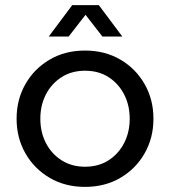

<svg xmlns="http://www.w3.org/2000/svg" viewBox="-20 -720 666 752"><path d="M313 12Q235 12 174.5 -23.5Q114 -59 79.5 -119.5Q45 -180 45 -255Q45 -330 79.5 -390.5Q114 -451 174.5 -486.5Q235 -522 313 -522Q391 -522 451.5 -486.5Q512 -451 546.5 -390.5Q581 -330 581 -255Q581 -180 546.5 -119.5Q512 -59 451.5 -23.5Q391 12 313 12ZM313 -67Q366 -67 405 -92Q444 -117 466 -159.5Q488 -202 488 -255Q488 -308 466 -350.5Q444 -393 405 -418Q366 -443 313 -443Q261 -443 221.5 -418Q182 -393 160 -350.5Q138 -308 138 -255Q138 -202 160 -159.5Q182 -117 221.5 -92Q261 -67 313 -67ZM171 -577 263 -700H367L459 -577H381L315 -662L249 -577Z"/></svg>

Font: MuseoModerno
Style: Regular
Weight: 400
Designer: Pablo Cosgaya, Héctor Gatti, Marcela Romero, and the Authors of The MuseoModerno Project.
Foundry: Omnibus-Type Team
Version: Version 1.001